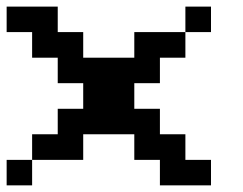

<svg xmlns="http://www.w3.org/2000/svg" viewBox="-20 -558 732 578"><path d="M0 0V-76.7H76.7V0ZM461.4 0V-76.7H384.3V-153.8H230.5V-76.7H76.7V-153.8H153.8V-230.5H230.5V-307.6H153.8V-384.3H76.7V-461.4H0V-538.1H153.8V-461.4H230.5V-384.3H384.3V-461.4H538.1V-384.3H461.4V-307.6H384.3V-230.5H461.4V-153.8H538.1V-76.7H615.2V0ZM538.1 -461.4V-538.1H615.2V-461.4Z"/></svg>

Font: Good Old DOS
Style: Regular
Weight: 400
Designer: Vasily Draigo
Foundry: Vasily Draigo
Version: 1.0